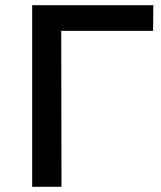

<svg xmlns="http://www.w3.org/2000/svg" viewBox="-20 -720 621 740"><path d="M104 0V-700H571L570 -601H216L217 0Z"/></svg>

Font: Argentum Sans
Style: Regular
Weight: 400
Designer: Julieta Ulanovsky, Owen Earl, Chris M. Simpson, Rasmus Andersson, Cristiano Sobral
Foundry: The Argentum Sans Project Authors
Version: Version 3.135; ttfautohint (v1.8.4.7-5d5b-dirty)